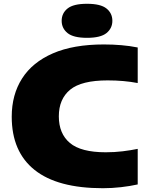

<svg xmlns="http://www.w3.org/2000/svg" viewBox="-20 -985 784 1015"><path d="M524 10Q284 10 163 -86.5Q42 -183 42 -368Q42 -484.5 96.8 -570.2Q151.5 -656 259.8 -703Q368 -750 529 -750Q576.5 -750 621 -746.2Q665.5 -742.5 708 -734V-546Q671.5 -553 632 -556.5Q592.5 -560 549 -560Q410.5 -560 350.8 -510.8Q291 -461.5 291 -370Q291 -278.5 349.5 -229.2Q408 -180 539 -180Q585.5 -180 628.5 -185.2Q671.5 -190.5 708 -198V-10Q667.5 -1 619.8 4.5Q572 10 524 10ZM440 -785Q368 -785 337 -810.2Q306 -835.5 306 -875Q306 -915 337 -940Q368 -965 440 -965Q512 -965 543 -940Q574 -915 574 -875Q574 -835.5 543 -810.2Q512 -785 440 -785Z"/></svg>

Font: Encode Sans Expanded Black
Style: Regular
Weight: 900
Width: 7
Designer: Multiple Designers
Foundry: Impallari Type
Version: Version 3.000; ttfautohint (v1.8.3) -l 8 -r 50 -G 200 -x 14 